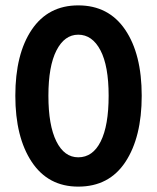

<svg xmlns="http://www.w3.org/2000/svg" viewBox="-20 -686 584 714"><path d="M37 -330Q37 -485 98 -575.5Q159 -666 271 -666Q384 -666 445.5 -575.5Q507 -485 507 -330Q507 -176 446.5 -84Q386 8 271 8Q159 8 98 -84Q37 -176 37 -330ZM271 -101Q325 -101 354.5 -160Q384 -219 384 -330Q384 -441 353.5 -499Q323 -557 271 -557Q220 -557 190 -498.5Q160 -440 160 -330Q160 -220 189.5 -160.5Q219 -101 271 -101Z"/></svg>

Font: Hind Semibold
Style: Regular
Weight: 600
Designer: Manushi Parikh, Satya Rajpurohit
Foundry: Indian Type Foundry
Version: Version 1.201;PS 1.0;hotconv 1.0.78;makeotf.lib2.5.61930; tt